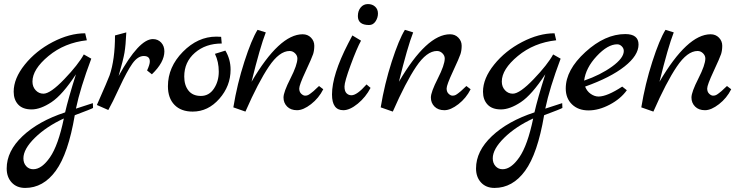

<svg xmlns="http://www.w3.org/2000/svg" viewBox="-20 -548 3663 953"><path d="M13.2 288.1Q13.2 202.1 92 127.7Q170.9 53.2 303.2 9.8Q318.4 -57.1 356.9 -179.2Q290 -77.1 235.6 -41Q181.2 -4.9 137 -4.9Q92.8 -4.9 70.3 -29.1Q47.9 -53.2 47.9 -92.8Q47.9 -158.7 103 -227.3Q158.2 -295.9 241.7 -339.4Q325.2 -382.8 402.8 -382.8L411.1 -348.1Q300.3 -335.9 220.7 -270Q141.1 -204.1 141.1 -143.1Q141.1 -117.2 157 -100.1Q172.9 -83 195.8 -83Q230 -83 299.1 -155Q368.2 -227.1 396 -277.8L433.1 -256.8Q377.9 -109.9 356.9 -8.8L440.9 -36.1L441.9 -12.2Q432.1 -6.3 351.1 23.9Q318.8 214.8 256.8 299.8Q194.8 384.8 105 384.8Q63 384.8 38.1 357.9Q13.2 331.1 13.2 288.1ZM96.2 237.8Q96.2 261.7 110.1 276.9Q124 292 145 292Q187 292 228 232.9Q269 173.8 296.9 40Q210 80.1 153.1 136Q96.2 191.9 96.2 237.8Z M460.9 -26.9Q516.1 -151.9 523.9 -173.8Q550.8 -252 550.8 -372.1L606.9 -387.2Q604 -322.3 597.9 -286.6Q591.8 -251 568.8 -170.9Q669.9 -354 738.8 -354Q763.7 -354 779.8 -336.9Q795.9 -319.8 795.9 -293Q795.9 -238.8 733.9 -179.2L710 -198.2Q724.1 -229 723.6 -243.2Q723.6 -270 693.6 -270Q663.6 -270 636.7 -231.9Q609.9 -193.8 573.2 -114.5Q536.6 -35.2 517.6 -2Z M813.5 -120.1Q813.5 -215.3 887.7 -290.8Q961.9 -366.2 1053.7 -366.2Q1070.8 -366.2 1077.6 -365.2L1080.6 -332Q1000.5 -332 947.5 -286.1Q894.5 -240.2 894.5 -168Q894.5 -125 915.5 -98.4Q936.5 -71.8 977.1 -71.8Q1017.6 -71.8 1041.7 -107.9Q1065.9 -144 1065.9 -192.6Q1065.9 -241.2 1046.9 -280.8L1098.6 -296.9Q1124.5 -253.9 1124.5 -202.1Q1124.5 -121.1 1068.6 -57.6Q1012.7 5.9 936.5 5.9Q878.4 5.9 845.9 -27.6Q813.5 -61 813.5 -120.1Z M1138.2 -15.1Q1157.2 -131.3 1192.9 -241.7Q1228.5 -352.1 1258.3 -399.9L1299.3 -387.2Q1271.5 -316.4 1228.5 -142.1Q1366.7 -377.9 1482.4 -377.9Q1507.3 -377.9 1523.7 -361.1Q1540 -344.2 1540 -321Q1540 -297.9 1534.2 -279.5Q1528.3 -261.2 1496.8 -193.6Q1465.3 -126 1465.3 -108.9Q1465.3 -91.8 1475.3 -82.5Q1485.4 -73.2 1494.4 -73.2Q1503.4 -73.2 1509.3 -76.2Q1515.1 -79.1 1522.7 -85Q1530.3 -90.8 1536.4 -95.9Q1542.5 -101.1 1551 -109.6Q1559.6 -118.2 1563.5 -121.1L1584.5 -105Q1562.5 -61 1523.9 -31Q1485.4 -1 1454.3 -1Q1423.3 -1 1405.3 -19Q1387.2 -37.1 1387.2 -64Q1387.2 -90.8 1421.6 -158.4Q1456.1 -226.1 1456.1 -257.8Q1456.1 -272 1444.6 -283.4Q1433.1 -294.9 1417.5 -294.9Q1366.7 -294.9 1314.5 -217.5Q1262.2 -140.1 1198.2 5.9Z M1627.9 -79.1Q1627.9 -176.3 1708 -332Q1726.1 -366.2 1729 -372.1L1772 -346.2Q1751 -308.1 1720.5 -225.1Q1689.9 -142.1 1689.9 -118.7Q1689.9 -95.2 1700 -85.2Q1710 -75.2 1724.1 -75.2Q1724.1 -75.2 1724.6 -75.2Q1752 -75.2 1799.3 -128.9L1819.3 -111.8Q1795.4 -65.9 1755.9 -33.4Q1716.3 -1 1684.1 -1Q1627.9 -1 1627.9 -79.1ZM1812 -423.8Q1756.3 -423.8 1756.3 -468.3Q1756.3 -494.1 1770.3 -511Q1784.2 -527.8 1806.2 -527.8Q1828.1 -527.8 1842 -514.9Q1856 -502 1856 -481Q1856 -460 1844 -441.9Q1832 -423.8 1812 -423.8Z M1869.6 -15.1Q1888.7 -131.3 1924.3 -241.7Q1960 -352.1 1989.7 -399.9L2030.8 -387.2Q2002.9 -316.4 1960 -142.1Q2098.1 -377.9 2213.9 -377.9Q2238.8 -377.9 2255.1 -361.1Q2271.5 -344.2 2271.5 -321Q2271.5 -297.9 2265.6 -279.5Q2259.8 -261.2 2228.3 -193.6Q2196.8 -126 2196.8 -108.9Q2196.8 -91.8 2206.8 -82.5Q2216.8 -73.2 2225.8 -73.2Q2234.9 -73.2 2240.7 -76.2Q2246.6 -79.1 2254.2 -85Q2261.7 -90.8 2267.8 -95.9Q2273.9 -101.1 2282.5 -109.6Q2291 -118.2 2294.9 -121.1L2315.9 -105Q2293.9 -61 2255.4 -31Q2216.8 -1 2185.8 -1Q2154.8 -1 2136.7 -19Q2118.7 -37.1 2118.7 -64Q2118.7 -90.8 2153.1 -158.4Q2187.5 -226.1 2187.5 -257.8Q2187.5 -272 2176 -283.4Q2164.6 -294.9 2148.9 -294.9Q2098.1 -294.9 2045.9 -217.5Q1993.7 -140.1 1929.7 5.9Z M2342.8 288.1Q2342.8 202.1 2421.6 127.7Q2500.5 53.2 2632.8 9.8Q2647.9 -57.1 2686.5 -179.2Q2619.6 -77.1 2565.2 -41Q2510.7 -4.9 2466.6 -4.9Q2422.4 -4.9 2399.9 -29.1Q2377.4 -53.2 2377.4 -92.8Q2377.4 -158.7 2432.6 -227.3Q2487.8 -295.9 2571.3 -339.4Q2654.8 -382.8 2732.4 -382.8L2740.7 -348.1Q2629.9 -335.9 2550.3 -270Q2470.7 -204.1 2470.7 -143.1Q2470.7 -117.2 2486.6 -100.1Q2502.4 -83 2525.4 -83Q2559.6 -83 2628.7 -155Q2697.8 -227.1 2725.6 -277.8L2762.7 -256.8Q2707.5 -109.9 2686.5 -8.8L2770.5 -36.1L2771.5 -12.2Q2761.7 -6.3 2680.7 23.9Q2648.4 214.8 2586.4 299.8Q2524.4 384.8 2434.6 384.8Q2392.6 384.8 2367.7 357.9Q2342.8 331.1 2342.8 288.1ZM2425.8 237.8Q2425.8 261.7 2439.7 276.9Q2453.6 292 2474.6 292Q2516.6 292 2557.6 232.9Q2598.6 173.8 2626.5 40Q2539.6 80.1 2482.7 136Q2425.8 191.9 2425.8 237.8Z M2788.1 -108.9Q2788.1 -200.7 2885.7 -289.8Q2983.4 -378.9 3083.5 -378.9Q3149.4 -378.9 3149.4 -327.1Q3149.4 -272.9 3079.8 -218Q3010.3 -163.1 2884.3 -118.2Q2893.1 -95.2 2912.1 -82Q2931.2 -68.8 2951.2 -68.8Q2994.1 -69.3 3068.4 -118.2L3091.3 -100.1Q3060.5 -57.1 3006.3 -28.6Q2952.1 0 2901.1 0Q2850.1 0 2819.1 -30Q2788.1 -60.1 2788.1 -108.9ZM2879.4 -147.9Q2960.4 -175.8 3018.3 -217.8Q3076.2 -259.8 3076.2 -294.9Q3076.2 -308.1 3066.2 -318.1Q3056.2 -328.1 3043.5 -328.1Q2996.6 -328.1 2941.9 -269.5Q2887.2 -210.9 2879.4 -147.9Z M3163.1 -15.1Q3182.1 -131.3 3217.8 -241.7Q3253.4 -352.1 3283.2 -399.9L3324.2 -387.2Q3296.4 -316.4 3253.4 -142.1Q3391.6 -377.9 3507.3 -377.9Q3532.2 -377.9 3548.6 -361.1Q3564.9 -344.2 3564.9 -321Q3564.9 -297.9 3559.1 -279.5Q3553.2 -261.2 3521.7 -193.6Q3490.2 -126 3490.2 -108.9Q3490.2 -91.8 3500.2 -82.5Q3510.3 -73.2 3519.3 -73.2Q3528.3 -73.2 3534.2 -76.2Q3540 -79.1 3547.6 -85Q3555.2 -90.8 3561.3 -95.9Q3567.4 -101.1 3575.9 -109.6Q3584.5 -118.2 3588.4 -121.1L3609.4 -105Q3587.4 -61 3548.8 -31Q3510.3 -1 3479.2 -1Q3448.2 -1 3430.2 -19Q3412.1 -37.1 3412.1 -64Q3412.1 -90.8 3446.5 -158.4Q3481 -226.1 3481 -257.8Q3481 -272 3469.5 -283.4Q3458 -294.9 3442.4 -294.9Q3391.6 -294.9 3339.4 -217.5Q3287.1 -140.1 3223.1 5.9Z"/></svg>

Font: Marck Script
Style: Regular
Weight: 400
Designer: Denis Masharov, Marck Fogel
Foundry: Denis Masharov
Version: Version 1.002